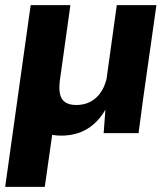

<svg xmlns="http://www.w3.org/2000/svg" viewBox="-27 -520 653 750"><path d="M271 -109.9Q315.4 -109.9 346.2 -136.2Q377 -162.6 389.2 -211.9L429.2 -500H584L532.2 -134.8L514.2 0H377.9L384.8 -91.8Q326.2 9.8 211.9 9.8Q193.4 9.8 176.8 6.8L147.9 210H-6.8L92.8 -500H248L207 -207Q200.2 -153.8 216.3 -131.8Q232.4 -109.9 271 -109.9Z"/></svg>

Font: Human Sans Bold
Style: Italic
Weight: 700
Italic angle: -8°
Designer: Tim Radville
Foundry: Continuum
Version: Version 1.000;FEAKit 1.0